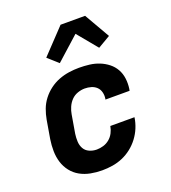

<svg xmlns="http://www.w3.org/2000/svg" viewBox="-140 -873 880 986"><g transform="rotate(-20 300.0 -380.0)"><path d="M250 8Q218 8 187 2Q156 -4 130 -18.5Q104 -33 85.5 -56.5Q67 -80 58 -109Q49 -138 48.5 -170Q48 -202 53 -234L70 -334Q75 -362 85 -389Q95 -416 113 -439.5Q131 -463 155 -481Q179 -499 206.5 -509.5Q234 -520 262 -524Q290 -528 317 -528Q346 -528 374 -524.5Q402 -521 427 -511Q452 -501 473 -484.5Q494 -468 507 -445Q520 -422 523.5 -394Q527 -366 523 -338L521 -328H389L390 -332Q393 -350 388.5 -367.5Q384 -385 372 -396.5Q360 -408 343 -413Q326 -418 308 -418Q289 -418 269 -411Q249 -404 234.5 -389Q220 -374 211.5 -354.5Q203 -335 200 -316L183 -216Q180 -195 181 -174Q182 -153 191.5 -136Q201 -119 220 -110.5Q239 -102 260 -102Q278 -102 296.5 -107.5Q315 -113 330 -125.5Q345 -138 354 -155.5Q363 -173 366 -191V-192H498V-190Q494 -163 483 -136Q472 -109 454 -85Q436 -61 412.5 -42.5Q389 -24 362 -12.5Q335 -1 306.5 3.5Q278 8 250 8ZM233 -584 177 -634 304 -768H438L518 -629L450 -589L360 -698Z"/></g></svg>

Font: Iosevka XBd Ex Obl
Style: Regular
Weight: 800
Width: 7
Italic angle: -9°
Monospace: yes
Designer: Belleve Invis
Foundry: Belleve Invis
Version: Version 32.5.0; ttfautohint (v1.8.4)